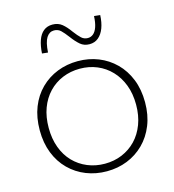

<svg xmlns="http://www.w3.org/2000/svg" viewBox="-137 -1075 1087 1201"><g transform="rotate(-15 406.5 -474.5)"><path d="M407 13Q336 13 274 -11.5Q212 -36 165 -82.5Q118 -129 92 -195Q66 -261 66 -343Q66 -426 92 -492Q118 -558 165 -604.5Q212 -651 274 -675.5Q336 -700 407 -700Q478 -700 539.5 -675.5Q601 -651 648 -604.5Q695 -558 721.5 -492Q748 -426 748 -343Q748 -261 721.5 -195Q695 -129 648 -82.5Q601 -36 539.5 -11.5Q478 13 407 13ZM407 -36Q467 -36 518.5 -57.5Q570 -79 608.5 -119Q647 -159 668.5 -216Q690 -273 690 -343Q690 -414 668.5 -470.5Q647 -527 608.5 -567.5Q570 -608 518.5 -629.5Q467 -651 407 -651Q347 -651 295 -629.5Q243 -608 204.5 -567.5Q166 -527 145 -470.5Q124 -414 124 -343Q124 -273 145 -216Q166 -159 204.5 -119Q243 -79 295 -57.5Q347 -36 407 -36ZM507 -783Q472 -783 447.5 -804Q423 -825 398 -859Q374 -891 356.5 -907.5Q339 -924 313 -924Q283 -924 264.5 -895Q246 -866 242 -800L204 -804Q207 -853 219.5 -888.5Q232 -924 255.5 -943Q279 -962 313 -962Q350 -962 375 -941.5Q400 -921 424 -887Q448 -855 465.5 -839Q483 -823 507 -823Q527 -823 542.5 -836Q558 -849 567.5 -876Q577 -903 579 -946L618 -942Q616 -894 602.5 -858.5Q589 -823 565 -803Q541 -783 507 -783Z"/></g></svg>

Font: BioRhyme Light
Style: Regular
Weight: 300
Designer: Aoife Mooney
Foundry: Aoife Mooney Type
Version: Version 1.600;gftools[0.9.33]